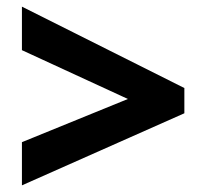

<svg xmlns="http://www.w3.org/2000/svg" viewBox="-20 -651 623 578"><path d="M46 -223 365 -353 46 -500V-631L535 -386V-310L46 -93Z"/></svg>

Font: Noto Sans Georgian ExtraBold
Style: Regular
Weight: 800
Designer: Monotype Design Team, Akaki Razmadze
Foundry: Google LLC
Version: Version 2.005; ttfautohint (v1.8.4.7-5d5b)